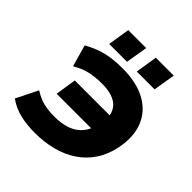

<svg xmlns="http://www.w3.org/2000/svg" viewBox="-240 -1105 1295 1295"><g transform="rotate(45 408.0 -457.0)"><path d="M290 11Q215 11 151 -4Q87 -19 32 -58L109 -213Q158 -182 203.5 -171Q249 -160 309 -160Q375 -160 426 -178Q477 -196 509.5 -234Q542 -272 553 -330L590 -280H209L232 -430H621L562 -358Q574 -423 554 -464.5Q534 -506 489.5 -525.5Q445 -545 379 -545Q316 -545 263.5 -533.5Q211 -522 156 -489L112 -644Q159 -671 203 -686.5Q247 -702 295.5 -709Q344 -716 400 -716Q538 -716 626.5 -666.5Q715 -617 749.5 -528.5Q784 -440 761 -323Q743 -236 700.5 -173Q658 -110 595.5 -69Q533 -28 455.5 -8.5Q378 11 290 11ZM485 -768 510 -925H681L655 -768ZM222 -768 247 -925H418L392 -768Z"/></g></svg>

Font: Nunito Sans 7pt SemiExpanded Black
Style: Italic
Weight: 900
Width: 6
Italic angle: -9°
Designer: Vernon Adams
Foundry: Vernon Adams
Version: Version 3.101;gftools[0.9.27]